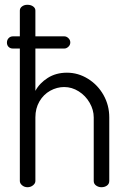

<svg xmlns="http://www.w3.org/2000/svg" viewBox="-20 -783 536 803"><path d="M34 -631H63V-739Q63 -749.3 72.2 -756.1Q81.4 -763 94.5 -763Q109 -763 118.5 -756.1Q128 -749.3 128 -739V-631H249Q258.1 -631 266 -623.5Q274 -615.9 274 -605.5Q274 -595 266 -587.5Q258 -580 249 -580H128V-403Q145 -435 179.5 -457Q214 -479 260 -479Q307 -479 348 -453.5Q389 -428 413 -385.4Q437 -342.7 437 -292V-26Q437 -14 427.5 -7Q418 0 404 0Q392 0 382 -7Q372 -14 372 -26V-292Q372 -323.5 354.9 -353.2Q337.9 -382.8 309.3 -400.9Q280.7 -419 248.4 -419Q218 -419 190 -403.5Q162 -388 145 -358.9Q128 -329.8 128 -292V-26Q128 -16 118.1 -8Q108.3 0 95.1 0Q82 0 72.5 -8Q63 -16 63 -26V-580H34Q23 -580 16 -586.8Q9 -593.7 9 -604.8Q9 -616 16.1 -623.5Q23.3 -631 34 -631Z"/></svg>

Font: Dosis
Style: Regular
Weight: 400
Designer: Edgar Tolentino, Pablo Impallari, Igino Marini
Foundry: Edgar Tolentino, Pablo Impallari, Igino Marini
Version: Version 1.007;Glyphs 3.1.1 (3134)